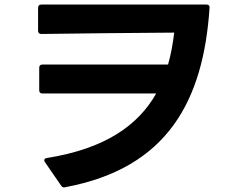

<svg xmlns="http://www.w3.org/2000/svg" viewBox="-20 -762 1040 842"><path d="M177 -51 248 52C252 57 256 60 261 60H262L266 59C717 -25 872 -323 899 -728C900 -737 895 -742 886 -742H161C152 -742 147 -737 147 -728V-627C147 -618 152 -613 161 -613C314 -615 552 -618 744 -619C738 -570 730 -524 717 -479H166C157 -479 152 -474 152 -465V-366C152 -357 157 -352 166 -352H665C586 -213 443 -110 185 -69C178 -68 174 -64 174 -59C174 -56 175 -54 177 -51Z"/></svg>

Font: LINE Seed JP App_OTF Bold
Style: Regular
Weight: 700
Designer: LINE & Fontrix & Fontworks
Version: Version 1.009